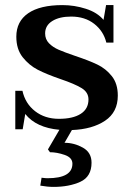

<svg xmlns="http://www.w3.org/2000/svg" viewBox="-20 -500 514 753"><path d="M262 10 233 60Q271 60 305 79Q339 98 339 138Q339 193 295 213Q251 233 190 233Q166 233 138 228L143 197Q159 199 166 199Q264 199 264 142Q264 118 233.5 107.5Q203 97 176 97L168 86L213 9Q122 1 79 -53L69 7H40V-144H68Q79 -94 117.5 -64Q156 -34 211 -34Q266 -34 296.5 -53.5Q327 -73 327 -110Q327 -138 300 -154.5Q273 -171 217 -190Q162 -209 128 -226.5Q94 -244 69 -275.5Q44 -307 44 -356Q44 -416 90.5 -448Q137 -480 225 -480Q272 -480 317 -465.5Q362 -451 386 -422L396 -480H425V-333H397Q386 -378 349.5 -406.5Q313 -435 259 -435Q213 -435 185 -417.5Q157 -400 157 -369Q157 -346 172 -330.5Q187 -315 210 -305Q233 -295 274 -281Q328 -263 361.5 -247Q395 -231 418.5 -201.5Q442 -172 442 -125Q442 -60 392 -26.5Q342 7 262 10Z"/></svg>

Font: Taviraj Medium
Style: Regular
Weight: 500
Designer: Katatrad Team
Foundry: CadsonDemak
Version: Version 1.030